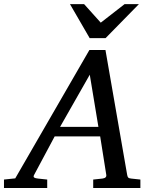

<svg xmlns="http://www.w3.org/2000/svg" viewBox="-73 -936 766 956"><path d="M374 -564 226.1 -304.2H417ZM391.1 0V-42L437 -46.9Q459 -49.8 456.1 -65.9L425.8 -256.8H199.2L97.2 -65.9Q91.8 -56.2 96.9 -52.2Q102.1 -48.3 116.2 -46.9L162.1 -42V0H-53.2V-42L2.9 -47.9L372.1 -687H452.1L560.1 -65.9Q561.5 -56.2 565.4 -52Q569.3 -47.9 580.1 -46.9L626 -42V0ZM452.6 -746.1H373.5L275.4 -915.5H345.7L428.7 -823.2L547.4 -915.5H618.7Z"/></svg>

Font: Charis SIL Viet
Style: Italic
Weight: 400
Italic angle: -11°
Foundry: SIL International
Version: Version 5.000